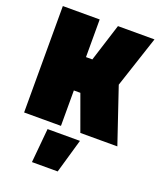

<svg xmlns="http://www.w3.org/2000/svg" viewBox="-166 -773 949 1136"><g transform="rotate(20 308.5 -205.0)"><path d="M174 260 194 45H398L336 260ZM262 -223V0H30V-670H262V-433H302L377 -670H607L500 -346L617 0H384L303 -223Z"/></g></svg>

Font: Titillium Web
Style: Black
Weight: 900
Version: Version 1.001;PS 35.000;hotconv 1.0.70;makeotf.lib2.5.55311